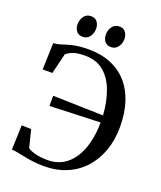

<svg xmlns="http://www.w3.org/2000/svg" viewBox="-170 -1052 980 1170"><g transform="rotate(20 320.0 -467.0)"><path d="M256 11Q219 11 188 7Q157 3 130.2 -2.2Q103.5 -7.5 81 -12Q58.5 -16.5 39.5 -17.5L45 -176.5L107 -175L135 -62Q146.5 -51 181.5 -41.2Q216.5 -31.5 266.5 -31.5Q318.5 -31.5 360 -54.5Q401.5 -77.5 430.5 -120.5Q459.5 -163.5 475 -223.5Q490.5 -283.5 491 -357.5L163.5 -345.5V-411.5L490 -403Q484 -491 458.2 -560Q432.5 -629 384.8 -668.5Q337 -708 265 -708Q214.5 -708 187.8 -698Q161 -688 143.5 -673L111.5 -540.5H48.5L54 -713Q75 -714 94.5 -720Q114 -726 137.5 -733.2Q161 -740.5 192.8 -746Q224.5 -751.5 270 -751.5Q353 -751.5 416.5 -725Q480 -698.5 523.5 -649Q567 -599.5 589.2 -529.2Q611.5 -459 611.5 -372Q611.5 -287.5 586.5 -217.2Q561.5 -147 515 -95.8Q468.5 -44.5 403 -16.8Q337.5 11 256 11ZM207.5 -810.5Q181.5 -810.5 167.8 -828.5Q154 -846.5 154 -873Q154 -902 170.2 -924.2Q186.5 -946.5 215.5 -946.5H216.5Q243 -946.5 256.5 -928.2Q270 -910 270 -884Q270 -855.5 253.8 -833Q237.5 -810.5 208.5 -810.5ZM391 -810.5Q365 -810.5 351.2 -828.5Q337.5 -846.5 337.5 -873Q337.5 -902 353.8 -924.2Q370 -946.5 399 -946.5H400Q426.5 -946.5 440 -928.2Q453.5 -910 453.5 -884Q453.5 -855.5 437.2 -833Q421 -810.5 392 -810.5Z"/></g></svg>

Font: Merriweather 72pt
Style: Regular
Weight: 400
Version: Version 2.100